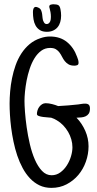

<svg xmlns="http://www.w3.org/2000/svg" viewBox="-20 -870 464 919"><path d="M410.6 -350.6Q410.6 -335 405 -326.4Q399.4 -317.9 390.1 -313.5Q380.9 -309.1 369.4 -308.1Q357.9 -307.1 346.2 -306.6Q372.6 -279.3 388.2 -243.7Q403.8 -208 403.8 -169.9Q403.8 -132.3 391.1 -96.4Q378.4 -60.5 355 -32.7Q331.5 -4.9 298.8 12.2Q266.1 29.3 226.1 29.3Q194.3 29.3 168.9 17.1Q143.6 4.9 123.5 -16.4Q103.5 -37.6 88.4 -65.7Q73.2 -93.8 62.5 -125.7Q51.8 -157.7 44.7 -191.9Q37.6 -226.1 33.4 -258.8Q29.3 -291.5 27.6 -321Q25.9 -350.6 25.9 -374Q25.9 -401.4 28.6 -432.6Q31.2 -463.9 37.6 -495.6Q43.9 -527.3 54.7 -557.6Q65.4 -587.9 82 -613.5Q98.6 -639.2 121.3 -658.4Q144 -677.7 174.3 -687.5Q185.5 -691.4 196.8 -693.4Q208 -695.3 219.2 -695.3Q268.1 -695.3 300.5 -668.9Q333 -642.6 349.1 -597.7Q352.1 -590.8 354 -583.7Q356 -576.7 356 -569.3Q356 -560.5 349.6 -558.1Q343.3 -555.7 336.4 -555.7Q318.8 -555.7 308.1 -562Q297.4 -568.4 290 -577.6Q282.7 -586.9 277.1 -598.1Q271.5 -609.4 264.6 -618.7Q257.8 -627.9 247.6 -634.3Q237.3 -640.6 220.2 -640.6Q195.8 -640.6 177.2 -627Q158.7 -613.3 145 -591.1Q131.3 -568.8 122.1 -540.8Q112.8 -512.7 107.4 -484.6Q102.1 -456.5 99.6 -430.7Q97.2 -404.8 97.2 -386.7Q97.2 -367.7 99.6 -334Q102.1 -300.3 107.7 -260.7Q113.3 -221.2 122.8 -180.4Q132.3 -139.6 146.7 -106.4Q161.1 -73.2 180.9 -52.2Q200.7 -31.2 227.1 -31.2Q250 -31.2 268.6 -44.7Q287.1 -58.1 300 -78.4Q313 -98.6 319.8 -121.8Q326.7 -145 326.7 -165Q326.7 -184.1 321.3 -202.9Q315.9 -221.7 306.2 -238.5Q296.4 -255.4 282.7 -269.8Q269 -284.2 252.4 -293.9Q246.6 -297.9 239.5 -301Q232.4 -304.2 225.1 -306.6Q221.2 -307.1 210 -307.9Q198.7 -308.6 187 -310.1Q175.3 -311.5 166 -314.7Q156.7 -317.9 156.7 -324.2Q156.7 -333 159.7 -342.3Q162.6 -351.6 168.2 -358.9Q173.8 -366.2 181.4 -371.1Q189 -376 198.7 -376Q212.9 -376 229.2 -371.8Q245.6 -367.7 258.3 -362.3Q282.7 -363.8 306.6 -365.5Q330.6 -367.2 354 -370.1Q362.3 -371.1 370.4 -372.6Q378.4 -374 387.2 -374Q398.9 -374 404.8 -368.7Q410.6 -363.3 410.6 -350.6ZM272.5 -794.9Q272.5 -778.3 268.3 -764.2Q264.2 -750 255.6 -739.7Q247.1 -729.5 234.1 -723.6Q221.2 -717.8 204.1 -717.8Q183.6 -717.8 170.7 -726.1Q157.7 -734.4 150.4 -747.6Q143.1 -760.7 140.4 -777.3Q137.7 -793.9 137.7 -810.5Q137.7 -814 137.9 -818.4Q138.2 -822.8 139.6 -826.9Q141.1 -831.1 143.8 -834Q146.5 -836.9 151.4 -836.9Q156.2 -836.9 162.1 -834Q172.9 -829.6 176.5 -821.3Q180.2 -813 181.6 -803.2Q183.1 -793.5 183.8 -783.2Q184.6 -772.9 189.5 -764.6Q194.3 -754.9 203.1 -754.9Q209.5 -754.9 213.6 -758.5Q217.8 -762.2 220 -767.3Q222.2 -772.5 222.9 -778.3Q223.6 -784.2 223.6 -789.1Q223.6 -800.8 221.7 -811.8Q219.7 -822.8 216.8 -833Q215.8 -834.5 215.8 -835.7Q215.8 -836.9 215.8 -837.9Q215.8 -845.7 222.9 -847.7Q230 -849.6 235.4 -849.6Q251 -849.6 258.8 -845.5Q266.6 -841.3 269.5 -825.2Q272.5 -810.5 272.5 -794.9Z"/></svg>

Font: Just Another Hand
Style: Regular
Weight: 400
Designer: Astigmatic (AOETI)
Foundry: Astigmatic (AOETI)
Version: Version 1.001